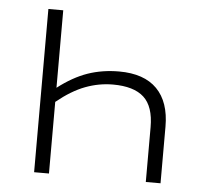

<svg xmlns="http://www.w3.org/2000/svg" viewBox="-44 -576 657 622"><g transform="rotate(5 285.0 -265.5)"><path d="M452.1 0V-178.2Q452.1 -245.6 419.4 -275.4Q386.7 -305.2 318.8 -305.2Q273.4 -305.2 229.2 -288.6Q185.1 -272 137.2 -232.9V0H88.9V-530.8H137.2V-278.8Q186 -316.4 233.2 -332.8Q280.3 -349.1 335 -349.1Q416.5 -349.1 458.3 -306.6Q500 -264.2 500 -184.1V0Z"/></g></svg>

Font: Zoram GWebM Light
Style: Regular
Weight: 300
Foundry: Ascender Corporation
Version: Version 1.000